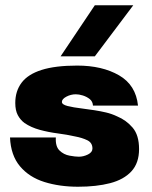

<svg xmlns="http://www.w3.org/2000/svg" viewBox="-20 -700 579 729"><path d="M276 9Q206 9 148.5 -9Q91 -27 56 -68.5Q21 -110 18 -178H192Q190 -144 206 -128.5Q222 -113 244 -109Q266 -105 279 -105Q297 -105 314 -113.5Q331 -122 331 -136Q331 -158 311.5 -167.5Q292 -177 265 -182Q234 -189 199 -193.5Q164 -198 131 -207Q98 -216 73 -233Q57 -245 47.5 -263Q38 -281 38 -309Q38 -354 62 -386Q86 -418 138 -434.5Q190 -451 273 -451Q368 -451 432 -414Q496 -377 504 -299H333Q332 -315 320.5 -324Q309 -333 294.5 -337.5Q280 -342 268 -342Q249 -342 232 -333Q215 -324 215 -313Q215 -303 236.5 -297.5Q258 -292 292 -288Q316 -285 338.5 -281.5Q361 -278 382.5 -273Q404 -268 425 -258Q459 -244 483.5 -215.5Q508 -187 508 -134Q508 -81 479 -49.5Q450 -18 398 -4.5Q346 9 276 9ZM210 -486 340 -680H486L340 -486Z"/></svg>

Font: Teachers ExtraBold
Style: Regular
Weight: 800
Designer: Alfredo Marco Pradil, Chank Diesel
Version: Version 1.001